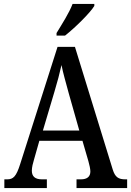

<svg xmlns="http://www.w3.org/2000/svg" viewBox="-20 -951 663 971"><path d="M266 -784V-771H309C360 -811 436 -886 457 -921V-931H347C330 -886 294 -830 266 -784ZM2 0H217V-44H192C156 -44 141 -60 141 -88C141 -105 147 -128 152 -144L179 -239H397L427 -136C432 -118 437 -97 437 -84C437 -58 421 -44 389 -44H367V0H623V-44H614C579 -44 562 -55 550 -94L359 -714H271L82 -121C62 -58 47 -44 16 -44H2ZM197 -291 255 -486C270 -536 282 -581 291 -622C299 -581 313 -534 328 -478L381 -291Z"/></svg>

Font: Noto Serif Myanmar Condensed Medium
Style: Regular
Weight: 500
Width: 3
Designer: Ben Mitchell and the Monotype Design Team
Foundry: Monotype Imaging Inc.
Version: Version 2.106